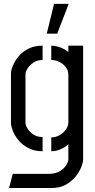

<svg xmlns="http://www.w3.org/2000/svg" viewBox="-20 -773 482 978"><path d="M218.2 -601.4 255.2 -753.4H330L271.4 -601.4ZM26 184.6 45 112.6H232.2Q264.2 111.4 285.5 98.5Q306.8 85.6 317.5 68.3Q328.2 51 328.2 38V-37.2Q322.4 -32.6 310.4 -24.4Q298.4 -16.2 281 -9.7Q263.6 -3.2 241.2 -2.6V-73.2Q264 -73.2 283.7 -84.5Q303.4 -95.8 315.8 -113.7Q328.2 -131.6 328.2 -149.4V-392.4Q328.2 -415.2 314.3 -432.2Q300.4 -449.2 280.4 -458.4Q260.4 -467.6 241.2 -467.6V-540.4Q260 -540.4 277.4 -534.8Q294.8 -529.2 308.3 -521.7Q321.8 -514.2 328.2 -507.4V-540.4H403.4V38Q403.4 54.8 393.5 79.3Q383.6 103.8 363.8 127.8Q344 151.8 314.3 168.2Q284.6 184.6 244.4 184.6ZM197 -2.6Q154.8 -2.6 124.4 -18.7Q94 -34.8 74.5 -58.3Q55 -81.8 45.4 -106.3Q35.8 -130.8 35.8 -148.2V-396.8Q35.8 -414.6 45.7 -438.9Q55.6 -463.2 75.1 -486.5Q94.6 -509.8 125 -525.1Q155.4 -540.4 197 -540.4V-467.6Q170.6 -467.6 150.8 -454.5Q131 -441.4 120.4 -424.2Q109.8 -407 109.8 -393.8V-149.2Q109.8 -135.4 120.3 -118Q130.8 -100.6 150.4 -87.8Q170 -75 197 -75Z"/></svg>

Font: Stick No Bills ExtraLight
Style: Regular
Weight: 200
Designer: Kosala Senevirathne, Siva Puranthara, Lasantha Premarathna, Tharique Azeez
Foundry: mooniak
Version: Version 2.000